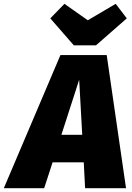

<svg xmlns="http://www.w3.org/2000/svg" viewBox="-83 -984 692 1004"><path d="M355 -135H192L148 0H-63L233 -696H475L576 0H362ZM347 -279 331 -567 238 -279ZM580 -888 419 -747H303L180 -888L254 -964L376 -878L522 -964Z"/></svg>

Font: FiraGO Heavy
Style: Italic
Weight: 900
Italic angle: -8°
Designer: bBox Type GmbH
Foundry: bBox Type GmbH
Version: Version 1.001